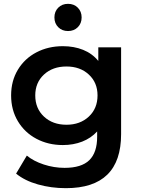

<svg xmlns="http://www.w3.org/2000/svg" viewBox="-20 -781 734 1002"><path d="M612 -534V-81Q612 201 324 201Q247 201 178 181.5Q109 162 64 125L120 31Q155 60 208.5 77.5Q262 95 317 95Q405 95 446 55Q487 15 487 -67V-95Q455 -60 409 -42Q363 -24 308 -24Q232 -24 170.5 -56.5Q109 -89 73.5 -148Q38 -207 38 -283Q38 -359 73.5 -417.5Q109 -476 170.5 -508Q232 -540 308 -540Q366 -540 413.5 -521Q461 -502 493 -463V-534ZM489 -283Q489 -350 443.5 -392Q398 -434 327 -434Q255 -434 209.5 -392Q164 -350 164 -283Q164 -215 209.5 -172.5Q255 -130 327 -130Q398 -130 443.5 -172.5Q489 -215 489 -283ZM264 -690Q264 -721 284 -741Q304 -761 335 -761Q366 -761 386 -741Q406 -721 406 -690Q406 -659 386 -639Q366 -619 335 -619Q304 -619 284 -639Q264 -659 264 -690Z"/></svg>

Font: Montserrat Alternates SemiBold
Style: Regular
Weight: 600
Designer: Julieta Ulanovsky
Foundry: Julieta Ulanovsky
Version: Version 7.200